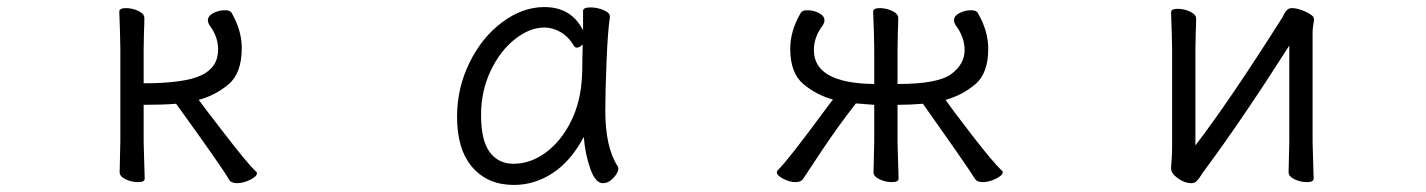

<svg xmlns="http://www.w3.org/2000/svg" viewBox="-20 -506 4040 544"><path d="M320 -415 318 -473Q318 -483 337 -483Q355 -483 372 -475Q389 -467 389 -455Q389 -434 388 -419L387 -366V-270Q502 -270 550 -292.5Q598 -315 598 -366Q598 -402 574 -434Q569 -442 569 -448Q569 -461 584.5 -469Q600 -477 617 -477Q632 -477 636 -470Q665 -420 665 -370Q665 -299 628 -267.5Q591 -236 543 -223Q553 -209 617 -126Q681 -43 705 -20Q708 -19 708 -15Q708 -6 688.5 3.5Q669 13 651 13Q635 13 629 3Q612 -28 479 -212Q442 -209 387 -209V-106L388 -68L390 0Q390 10 371 10Q353 10 336 2Q319 -6 319 -18L321 -106V-366Z M1695 -193Q1695 -89 1730 -35Q1732 -31 1732 -29Q1732 -17 1718 -2Q1704 13 1688 13Q1667 13 1652.5 -28Q1638 -69 1634 -118Q1598 -50 1546.5 -16Q1495 18 1436 18Q1362 18 1318.5 -32Q1275 -82 1275 -175Q1275 -257 1310.5 -329Q1346 -401 1403.5 -443.5Q1461 -486 1522 -486Q1599 -486 1632 -420V-475Q1632 -485 1653 -485Q1672 -485 1690 -477.5Q1708 -470 1708 -459V-457Q1702 -419 1698.5 -331.5Q1695 -244 1695 -193ZM1614 -371Q1610 -371 1607 -375Q1591 -402 1568.5 -415Q1546 -428 1522 -428Q1481 -428 1439 -395Q1397 -362 1370 -305Q1343 -248 1343 -180Q1343 -108 1367.5 -75Q1392 -42 1435 -42Q1483 -42 1526.5 -74Q1570 -106 1598 -162.5Q1626 -219 1629 -291Q1630 -301 1630 -335L1631 -380Q1622 -371 1614 -371Z M2405 -213Q2352 -145 2305 -74Q2258 -3 2256 0Q2250 10 2234 10Q2217 10 2199 0.5Q2181 -9 2181 -18Q2181 -21 2183 -23Q2213 -52 2324 -203L2340 -224Q2293 -237 2256 -268Q2219 -299 2219 -368Q2219 -419 2249 -470Q2253 -477 2268 -477Q2285 -477 2300.5 -469Q2316 -461 2316 -448Q2316 -442 2311 -434Q2286 -401 2286 -364Q2286 -270 2457 -268V-366L2456 -415L2454 -473Q2454 -483 2473 -483Q2491 -483 2508 -475Q2525 -467 2525 -455Q2525 -434 2524 -419L2523 -366V-268Q2637 -268 2675 -296Q2713 -324 2713 -364Q2713 -401 2688 -434Q2683 -442 2683 -448Q2683 -461 2698.5 -469Q2714 -477 2731 -477Q2746 -477 2750 -470Q2780 -419 2780 -368Q2780 -298 2743 -267Q2706 -236 2659 -223Q2677 -197 2734.5 -122.5Q2792 -48 2818 -23Q2821 -22 2821 -18Q2821 -9 2801.5 0.5Q2782 10 2764 10Q2748 10 2742 0Q2731 -18 2681.5 -89Q2632 -160 2595 -212Q2558 -209 2523 -209V-106L2524 -68L2526 0Q2526 10 2507 10Q2489 10 2472 2Q2455 -6 2455 -18L2457 -106V-209Q2427 -211 2405 -213Z M3394 -25Q3389 -19 3382.5 -8.5Q3376 2 3370 7.5Q3364 13 3356 13Q3336 13 3317 -1Q3298 -15 3298 -29V-31Q3301 -67 3301 -86V-364L3300 -413L3298 -471Q3298 -481 3317 -481Q3335 -481 3352 -473Q3369 -465 3369 -453Q3369 -432 3368 -417L3367 -364V-94Q3463 -219 3613 -456Q3615 -460 3619 -467.5Q3623 -475 3628 -479Q3633 -483 3641 -483Q3657 -483 3680 -472.5Q3703 -462 3703 -452Q3703 -446 3701 -435.5Q3699 -425 3699 -415V-106L3700 -68L3702 0Q3702 10 3683 10Q3665 10 3648 2Q3631 -6 3631 -18L3633 -106V-377Q3502 -171 3394 -25Z"/></svg>

Font: Iansui
Style: Regular
Weight: 400
Designer: But Ko / Fontworks Inc.
Foundry: zi-hi.com / Fontworks Inc.
Version: Version 1.002